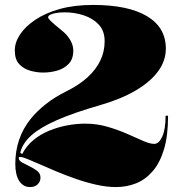

<svg xmlns="http://www.w3.org/2000/svg" viewBox="-20 -743 741 778"><path d="M102 15Q74 15 58 -9.5Q42 -34 42 -79Q42 -131 57.5 -176.5Q73 -222 104 -261Q130 -293 165.5 -321Q201 -349 247 -372Q300 -398 334.5 -429.5Q369 -461 386.5 -497.5Q404 -534 404 -576Q404 -618 380 -643.5Q356 -669 319 -681Q282 -693 242 -693Q223 -693 208 -690.5Q193 -688 184 -683.5Q175 -679 175 -673Q175 -668 186.5 -657Q198 -646 226 -623Q251 -604 264 -582Q277 -560 277 -538Q277 -504 258.5 -484.5Q240 -465 212 -457Q184 -449 155 -449Q129 -449 102.5 -456.5Q76 -464 58 -483Q40 -502 40 -539Q40 -571 61 -603Q82 -635 122.5 -662.5Q163 -690 222 -706.5Q281 -723 357 -723Q499 -723 575.5 -677.5Q652 -632 652 -546Q652 -497 621 -454.5Q590 -412 531 -377Q472 -342 386 -317Q278 -286 210 -256Q142 -226 106.5 -194Q71 -162 62 -124L70 -119Q87 -152 115.5 -175.5Q144 -199 179.5 -213.5Q215 -228 252.5 -235Q290 -242 325 -242Q372 -242 415 -229.5Q458 -217 494.5 -201Q531 -185 559 -172.5Q587 -160 605 -160Q624 -160 637.5 -189.5Q651 -219 651 -274H661Q661 -193 644.5 -138Q628 -83 598.5 -49Q569 -15 531 0Q493 15 450 15Q412 15 370 5.5Q328 -4 286.5 -18.5Q245 -33 207 -49Q172 -64 142 -77Q112 -90 91.5 -98.5Q71 -107 62 -107Q56 -107 56 -103Q56 -92 69 -85Q82 -78 98 -70Q115 -62 129.5 -51.5Q144 -41 144 -23Q144 -8 133 3.5Q122 15 102 15Z"/></svg>

Font: Kalnia
Style: Bold
Weight: 700
Designer: Frida Medrano
Foundry: Frida Medrano
Version: Version 1.105